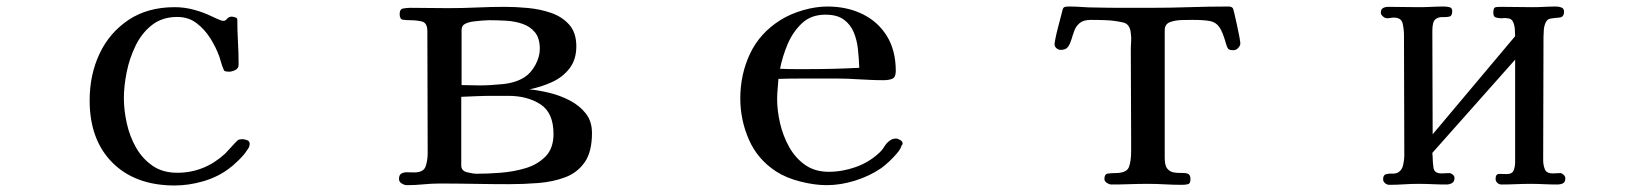

<svg xmlns="http://www.w3.org/2000/svg" viewBox="-20 -564 5040 589"><path d="M746 -123Q746 -117 743.5 -112Q741 -107 737 -102Q729 -89 711 -71.5Q693 -54 680 -45Q646 -20 602 -7.5Q558 5 516 5Q395 5 325 -65Q255 -135 255 -256Q255 -335 285.5 -399.5Q316 -464 374.5 -503Q433 -542 516 -542Q545 -542 573.5 -534.5Q602 -527 627 -515Q634 -512 646.5 -506Q659 -500 666 -500Q672 -500 677 -507Q683 -513 691 -513Q694 -513 701 -511Q708 -509 708 -504Q708 -470 710 -435.5Q712 -401 712 -366Q712 -354 701.5 -349Q691 -344 682 -344Q678 -344 672.5 -345Q667 -346 666 -351Q662 -360 659 -370Q656 -380 653 -390Q643 -418 625.5 -446Q608 -474 583 -493Q558 -512 524 -512Q478 -512 446.5 -487.5Q415 -463 396 -424Q377 -385 368.5 -342Q360 -299 360 -263Q360 -226 369 -185.5Q378 -145 397.5 -111Q417 -77 448 -55.5Q479 -34 524 -34Q607 -34 671 -93Q675 -97 683.5 -106.5Q692 -116 700.5 -125Q709 -134 711 -135Q715 -137 724 -137Q730 -137 738 -134Q746 -131 746 -123Z M1678 -153Q1678 -218 1638 -244Q1598 -270 1539 -270H1491Q1467 -270 1443 -269Q1419 -268 1395 -267V-56Q1395 -40 1413 -35.5Q1431 -31 1443 -31Q1475 -31 1515 -34Q1555 -37 1592 -48Q1629 -59 1653.5 -84Q1678 -109 1678 -153ZM1636 -414Q1636 -447 1621 -465Q1606 -483 1582.5 -491Q1559 -499 1532 -500.5Q1505 -502 1481 -502Q1476 -502 1470.5 -501.5Q1465 -501 1460 -501Q1451 -500 1435.5 -498.5Q1420 -497 1408 -491.5Q1396 -486 1396 -472V-303Q1410 -303 1424.5 -302.5Q1439 -302 1452 -302Q1483 -302 1522.5 -306Q1562 -310 1589 -327Q1609 -340 1622.5 -365Q1636 -390 1636 -414ZM1796 -156Q1796 -98 1773.5 -66Q1751 -34 1713.5 -20Q1676 -6 1631 -2.5Q1586 1 1542 1Q1489 1 1435.5 0Q1382 -1 1329 -1Q1304 -1 1279 1.5Q1254 4 1228 4Q1221 4 1212.5 -1Q1204 -6 1204 -15Q1204 -28 1212 -32Q1220 -36 1231 -35.5Q1242 -35 1250 -35Q1279 -35 1285.5 -53Q1292 -71 1292 -95Q1292 -188 1291.5 -281Q1291 -374 1291 -468Q1291 -494 1274.5 -498Q1258 -502 1238 -502Q1226 -502 1216 -503.5Q1206 -505 1206 -521Q1206 -536 1217 -538Q1228 -540 1240 -540Q1269 -540 1297.5 -539.5Q1326 -539 1355 -539Q1399 -539 1443 -541Q1487 -543 1530 -543Q1562 -543 1599.5 -539.5Q1637 -536 1670.5 -524.5Q1704 -513 1726 -488.5Q1748 -464 1748 -422Q1748 -381 1727 -354Q1706 -327 1673 -312Q1640 -297 1604 -290Q1633 -287 1666 -279Q1699 -271 1728.5 -255.5Q1758 -240 1777 -216Q1796 -192 1796 -156Z M2616 -356Q2615 -384 2612 -412.5Q2609 -441 2599 -465Q2589 -489 2568.5 -504Q2548 -519 2512 -519Q2468 -519 2440 -492.5Q2412 -466 2396 -428Q2380 -390 2373 -353Q2396 -352 2418 -352Q2440 -352 2462 -352Q2500 -352 2538.5 -353Q2577 -354 2616 -356ZM2749 -124Q2749 -120 2746 -118Q2743 -107 2731.5 -93.5Q2720 -80 2706.5 -67.5Q2693 -55 2683 -48Q2648 -24 2603.5 -10Q2559 4 2516 4Q2479 4 2435.5 -7Q2392 -18 2361 -38Q2304 -75 2277.5 -135.5Q2251 -196 2251 -262Q2251 -336 2281 -399.5Q2311 -463 2375 -503Q2406 -522 2444.5 -533Q2483 -544 2518 -544Q2579 -544 2626.5 -520.5Q2674 -497 2701 -453Q2728 -409 2728 -346Q2728 -327 2717.5 -322.5Q2707 -318 2690 -318Q2669 -318 2648.5 -319Q2628 -320 2608 -321Q2580 -323 2552.5 -323Q2525 -323 2496 -323Q2464 -323 2432 -323Q2400 -323 2368 -322Q2367 -306 2365.5 -290.5Q2364 -275 2364 -260Q2364 -225 2373 -186Q2382 -147 2401 -113Q2420 -79 2450 -58Q2480 -37 2522 -37Q2564 -37 2605 -51.5Q2646 -66 2677 -95Q2686 -103 2693 -114.5Q2700 -126 2710 -133Q2718 -139 2729 -139Q2734 -139 2741.5 -134.5Q2749 -130 2749 -124Z M3785 -431Q3785 -424 3778.5 -417Q3772 -410 3764 -410Q3751 -410 3747.5 -414.5Q3744 -419 3741 -430Q3731 -466 3720.5 -481Q3710 -496 3691.5 -499.5Q3673 -503 3638 -503Q3626 -503 3605.5 -502.5Q3585 -502 3569 -496Q3553 -490 3553 -471V-80Q3553 -56 3561 -46.5Q3569 -37 3581 -35Q3593 -33 3604.5 -33.5Q3616 -34 3624 -31Q3632 -28 3632 -14Q3632 -1 3624.5 1Q3617 3 3606 3Q3580 3 3553.5 1.5Q3527 0 3501 0Q3473 0 3445.5 1Q3418 2 3390 2Q3383 2 3375.5 -3Q3368 -8 3368 -15Q3368 -30 3378.5 -31.5Q3389 -33 3400 -33Q3436 -33 3443 -51Q3450 -69 3450 -100V-139Q3450 -207 3449.5 -274.5Q3449 -342 3449 -409Q3449 -423 3450 -436Q3451 -449 3449 -462Q3448 -476 3441.5 -485Q3435 -494 3421 -496Q3398 -501 3374 -502Q3350 -503 3327 -503Q3304 -503 3292.5 -493.5Q3281 -484 3276 -470.5Q3271 -457 3267 -443.5Q3263 -430 3256.5 -420.5Q3250 -411 3234 -411Q3227 -411 3221 -416Q3215 -421 3215 -429Q3215 -432 3218 -447Q3221 -462 3226 -481Q3231 -500 3235 -515.5Q3239 -531 3240 -535Q3242 -542 3247.5 -543Q3253 -544 3260 -544Q3280 -544 3299.5 -542.5Q3319 -541 3339 -541Q3381 -540 3423 -540Q3465 -540 3507 -540Q3568 -540 3628 -542Q3688 -544 3749 -544Q3757 -544 3761 -540Q3763 -539 3766.5 -523.5Q3770 -508 3774.5 -488Q3779 -468 3782 -451.5Q3785 -435 3785 -431Z M4782 -17Q4782 -5 4774.5 -1.5Q4767 2 4757 2Q4736 2 4715.5 1Q4695 0 4675 0Q4653 0 4630.5 1Q4608 2 4586 2Q4579 2 4573.5 -3Q4568 -8 4568 -15Q4568 -31 4580 -30.5Q4592 -30 4602 -30Q4619 -30 4623.5 -41.5Q4628 -53 4628 -67V-381L4374 -95L4375 -82Q4375 -67 4377.5 -49.5Q4380 -32 4402 -32Q4408 -32 4413.5 -32.5Q4419 -33 4426 -33Q4431 -33 4436.5 -28.5Q4442 -24 4442 -18Q4442 -7 4434.5 -2.5Q4427 2 4417 2Q4395 2 4374 1Q4353 0 4331 0Q4309 0 4286.5 1.5Q4264 3 4242 3Q4235 3 4229 -2Q4223 -7 4223 -14Q4223 -27 4231.5 -29.5Q4240 -32 4251 -31.5Q4262 -31 4269 -35Q4281 -42 4284.5 -58Q4288 -74 4288 -87Q4288 -179 4287.5 -271.5Q4287 -364 4287 -456Q4287 -473 4283 -491.5Q4279 -510 4256 -510Q4251 -510 4245.5 -509Q4240 -508 4235 -508Q4229 -508 4222.5 -513.5Q4216 -519 4216 -525Q4216 -536 4223 -539.5Q4230 -543 4239 -543Q4262 -543 4285.5 -542.5Q4309 -542 4332 -542Q4352 -542 4371.5 -543Q4391 -544 4410 -544Q4418 -544 4426.5 -542Q4435 -540 4435 -530Q4435 -515 4426 -513Q4417 -511 4404.5 -511.5Q4392 -512 4383 -504.5Q4374 -497 4374 -469L4375 -152L4628 -453Q4628 -463 4627 -475.5Q4626 -488 4621 -498Q4616 -508 4603 -508Q4599 -509 4594.5 -508.5Q4590 -508 4586 -508Q4576 -508 4568.5 -510.5Q4561 -513 4561 -525Q4561 -528 4561.5 -531.5Q4562 -535 4563 -538Q4565 -542 4572 -542.5Q4579 -543 4582 -543Q4607 -543 4632 -542.5Q4657 -542 4682 -542Q4700 -542 4718 -543Q4736 -544 4754 -544Q4762 -544 4770 -541Q4778 -538 4778 -528Q4778 -511 4763 -510Q4748 -509 4737 -507Q4727 -506 4722 -495.5Q4717 -485 4716 -472.5Q4715 -460 4715 -451L4714 -73Q4714 -58 4719 -45Q4724 -32 4743 -32Q4748 -32 4754 -32.5Q4760 -33 4766 -33Q4771 -33 4776.5 -28Q4782 -23 4782 -17Z"/></svg>

Font: Kaisei Opti Medium
Style: Regular
Weight: 500
Designer: Font-Kai, 金井和夫
Foundry: KAZUO KANAI
Version: Version 5.003